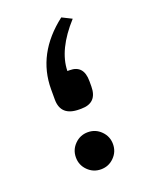

<svg xmlns="http://www.w3.org/2000/svg" viewBox="-103 -560 481 618"><g transform="rotate(-20 137.0 -251.5)"><path d="M136.7 -205.1Q73.2 -205.1 73.2 -262.2V-296.9Q73.2 -418.9 183.1 -503.4L216.3 -486.8Q144 -407.2 142.6 -334.5H150.4Q198.2 -334.5 198.2 -279.8V-261.7Q198.2 -205.1 143.6 -205.1ZM91.8 -18.6Q73.2 -37.1 73.2 -63.5Q73.2 -89.8 91.8 -108.4Q110.4 -127 136.7 -127Q163.1 -127 181.6 -108.4Q200.2 -89.8 200.2 -63.5Q200.2 -37.1 181.6 -18.6Q163.1 0 136.7 0Q110.4 0 91.8 -18.6Z"/></g></svg>

Font: Samim FD
Style: FD
Weight: 400
Foundry: DejaVu fonts team - Redesigned by Saber Rastikerdar
Version: Version 4.0.5